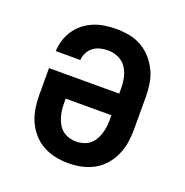

<svg xmlns="http://www.w3.org/2000/svg" viewBox="-104 -633 708 735"><g transform="rotate(20 250.0 -265.0)"><path d="M250 8Q223 8 196.5 2.5Q170 -3 146.5 -16Q123 -29 105 -49.5Q87 -70 76 -95Q65 -120 61 -146.5Q57 -173 57 -200V-309H343V-330Q343 -352 338.5 -373.5Q334 -395 322 -413Q310 -431 290 -440.5Q270 -450 248 -450Q232 -450 216.5 -446.5Q201 -443 188 -433.5Q175 -424 167.5 -409.5Q160 -395 159 -379H59Q60 -402 67 -424.5Q74 -447 87 -466Q100 -485 118.5 -499.5Q137 -514 158 -522.5Q179 -531 202 -534.5Q225 -538 248 -538Q275 -538 302 -533Q329 -528 352.5 -514.5Q376 -501 394 -480.5Q412 -460 423.5 -435.5Q435 -411 439 -384Q443 -357 443 -330V-200Q443 -173 439 -146.5Q435 -120 424 -95Q413 -70 395 -49.5Q377 -29 353.5 -16Q330 -3 303.5 2.5Q277 8 250 8ZM250 -80Q264 -80 278 -84Q292 -88 303.5 -96.5Q315 -105 322.5 -117.5Q330 -130 334.5 -143.5Q339 -157 341 -171.5Q343 -186 343 -200V-221H157V-200Q157 -186 159 -171.5Q161 -157 165.5 -143.5Q170 -130 177.5 -117.5Q185 -105 196.5 -96.5Q208 -88 222 -84Q236 -80 250 -80Z"/></g></svg>

Font: Iosevka Slab Semibold
Style: Regular
Weight: 600
Monospace: yes
Designer: Belleve Invis
Foundry: Belleve Invis
Version: Version 11.1.1; ttfautohint (v1.8.3)